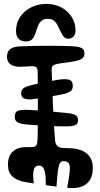

<svg xmlns="http://www.w3.org/2000/svg" viewBox="-20 -947 514 989"><path d="M320 -296Q267.5 -296 215.8 -298.8Q164 -301.5 113 -306Q87.5 -308.5 71.8 -316.2Q56 -324 56 -345Q56 -371.5 75 -377Q94 -382.5 123 -381Q171 -379 227.8 -374Q284.5 -369 324 -365Q353.5 -362 367.8 -354.8Q382 -347.5 382 -328Q382 -308 366.5 -302Q351 -296 320 -296ZM296 -460Q258.5 -452.5 221.5 -446.5Q184.5 -440.5 147 -436Q122.5 -433 105.8 -439Q89 -445 89 -468Q89 -484.5 102 -493.2Q115 -502 136 -507Q171.5 -516 207.2 -523Q243 -530 278 -536Q315.5 -542 335.2 -536.5Q355 -531 355 -504Q355 -484 339.8 -474.8Q324.5 -465.5 296 -460ZM127 -493Q138.5 -493 144.2 -486.8Q150 -480.5 150 -472Q150 -456.5 143.2 -449.8Q136.5 -443 126 -443Q112.5 -443 106.2 -450Q100 -457 100 -468Q100 -480 106.8 -486.5Q113.5 -493 127 -493ZM21 -99Q21 -144 45.8 -166.2Q70.5 -188.5 107 -189Q120.5 -189 130.5 -189.2Q140.5 -189.5 150 -190Q163 -191 167.8 -199.8Q172.5 -208.5 173 -227Q173.5 -234.5 173.8 -243.5Q174 -252.5 174 -262.5Q174.5 -269 174.5 -275.8Q174.5 -282.5 174.5 -289Q175 -295.5 175 -302Q175 -308.5 175 -315Q175 -321.5 175 -343.5Q175 -365.5 175 -395Q175 -398.5 175 -401.8Q175 -405 175 -408.5Q175 -412 175 -415.5Q175 -420.5 175 -425.2Q175 -430 175 -435Q175 -478 174.8 -518.8Q174.5 -559.5 174 -578Q173.5 -594 167.2 -600Q161 -606 146 -606Q133.5 -606 116.5 -604.5Q99.5 -603 82 -603Q51.5 -603 33.8 -615.8Q16 -628.5 16 -656Q17 -684 33.8 -695.2Q50.5 -706.5 81 -708Q149.5 -711 217.8 -711.2Q286 -711.5 348 -709Q384 -707.5 399.5 -700Q415 -692.5 415 -672Q415 -652.5 400.8 -644Q386.5 -635.5 361 -631Q335.5 -626 314 -623.8Q292.5 -621.5 272 -617Q258.5 -614 252.2 -608.2Q246 -602.5 246 -588Q248.5 -499 252.5 -409.2Q256.5 -319.5 263 -230Q264.5 -207.5 273.8 -196.8Q283 -186 304 -185Q314.5 -184.5 325.5 -184.2Q336.5 -184 347 -183Q402 -180 430.5 -153Q459 -126 458 -81Q458 -43 442.8 -19.2Q427.5 4.5 399.5 14.5Q371.5 24.5 334 21Q332 21 330.2 20.5Q328.5 20 326 20Q337 -37 339.2 -66.5Q341.5 -96 333.8 -106.5Q326 -117 307 -117Q295.5 -117 289 -107.2Q282.5 -97.5 278.5 -69.2Q274.5 -41 271 14Q257.5 12.5 244 10.8Q230.5 9 216 7Q216 -36.5 211.5 -58.2Q207 -80 199 -87Q191 -94 180 -94Q169 -94 161.5 -87Q154 -80 151.8 -60.2Q149.5 -40.5 154 -2Q142 -3.5 130 -5.8Q118 -8 106 -10Q68 -17 44.5 -37.5Q21 -58 21 -99ZM220 -927Q262 -927 295.8 -908.8Q329.5 -890.5 349.2 -859.8Q369 -829 369 -790.5Q369 -770.5 359.2 -759.5Q349.5 -748.5 332 -747.5Q317.5 -747.5 308.5 -757.8Q299.5 -768 292.8 -783.2Q286 -798.5 278.2 -814Q270.5 -829.5 258.5 -839.8Q246.5 -850 227 -850Q203.5 -850 191.8 -838.2Q180 -826.5 174 -809.2Q168 -792 162.2 -774.5Q156.5 -757 145.8 -745.2Q135 -733.5 113 -733.5Q88.5 -733.5 75.5 -747.8Q62.5 -762 62.5 -787Q62.5 -829 84 -860.5Q105.5 -892 141.2 -909.5Q177 -927 220 -927Z"/></svg>

Font: Kablammo
Style: Regular
Weight: 400
Designer: Travis Kochel, Lizy Gershenzon, Daria Petrova, Ethan Cohen
Foundry: Vectro Type Foundry
Version: Version 1.002